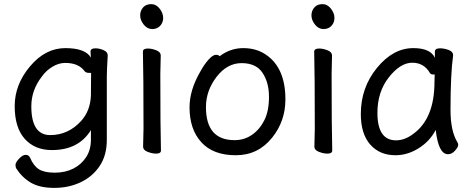

<svg xmlns="http://www.w3.org/2000/svg" viewBox="-20 -724 2284 925"><path d="M221.7 -73.2Q309.6 -73.2 371.6 -142.1Q414.6 -189.9 418 -263.2Q418.9 -290 418.9 -372.1Q418.9 -373 407 -373Q395 -373 387.7 -380.9Q358.9 -420.9 293.9 -420.9Q263.7 -420.9 233.2 -402.8Q202.6 -384.8 180.7 -354Q130.9 -289.1 130.9 -211.9Q130.9 -73.2 221.7 -73.2ZM241.7 181.2Q171.9 181.2 129.4 156.5Q86.9 131.8 58.6 87.9Q54.7 82 54.7 69.8Q54.7 59.1 71.8 40.5Q88.9 22 103.8 22Q118.7 22 125 36.1Q141.6 75.2 167.7 91.6Q193.8 107.9 243.9 107.9Q293.9 107.9 332.8 88.4Q371.6 68.8 394.8 33.4Q418 -2 418 -50.8V-97.2Q358.9 -1 230 -1Q147.9 -1 99.4 -54.9Q50.8 -108.9 50.8 -212.9Q50.8 -316.9 124.8 -404.5Q198.7 -492.2 294.7 -492.2Q390.6 -492.2 418 -446.8L416 -475.1Q416 -491.2 439.9 -491.2Q458 -491.2 478.5 -482.7Q499 -474.1 499 -457Q494.6 -380.9 494.6 -357.9V-49.8Q494.6 24.9 459.7 76.4Q424.8 127.9 367.7 154.5Q310.5 181.2 241.7 181.2Z M732.4 16.1Q713.4 16.1 691.4 7.6Q669.4 -1 669.4 -17.1L671.4 -105Q671.4 -368.2 668.5 -475.1Q668.5 -490.2 692.4 -490.2Q711.4 -490.2 732.9 -481.7Q754.4 -473.1 754.4 -457L752.4 -368.2Q752.4 -105 755.4 1Q755.4 16.1 732.4 16.1ZM655.3 -649.9Q655.3 -671.9 669.2 -688Q683.1 -704.1 708.5 -704.1Q732.4 -704.1 749.3 -682.1Q766.1 -660.2 766.1 -638.2Q766.1 -615.2 751.7 -599.6Q737.3 -584 713.4 -584Q689.5 -584 672.4 -605.5Q655.3 -627 655.3 -649.9Z M1109.9 -48.8Q1157.2 -48.8 1194.1 -74.5Q1231 -100.1 1253.4 -144.5Q1275.9 -189 1275.9 -257.8Q1275.9 -326.2 1244.9 -373Q1213.9 -419.9 1144 -419.9Q1074.2 -419.9 1023.2 -353.5Q972.2 -287.1 972.2 -208Q972.2 -48.8 1109.9 -48.8ZM1116.2 23.9Q1006.8 23.9 950 -38.6Q893.1 -101.1 893.1 -207Q893.1 -289.1 943.8 -377Q963.9 -414.1 984.9 -437Q1005.9 -460 1020 -460Q1033.2 -460 1038.1 -453.1Q1089.8 -492.2 1151.9 -492.2Q1213.9 -492.2 1259.3 -461.9Q1355 -398.9 1355 -245.1Q1355 -141.1 1292 -62Q1224.1 23.9 1116.2 23.9Z M1557.6 16.1Q1538.6 16.1 1516.6 7.6Q1494.6 -1 1494.6 -17.1L1496.6 -105Q1496.6 -368.2 1493.7 -475.1Q1493.7 -490.2 1517.6 -490.2Q1536.6 -490.2 1558.1 -481.7Q1579.6 -473.1 1579.6 -457L1577.6 -368.2Q1577.6 -105 1580.6 1Q1580.6 16.1 1557.6 16.1ZM1480.5 -649.9Q1480.5 -671.9 1494.4 -688Q1508.3 -704.1 1533.7 -704.1Q1557.6 -704.1 1574.5 -682.1Q1591.3 -660.2 1591.3 -638.2Q1591.3 -615.2 1576.9 -599.6Q1562.5 -584 1538.6 -584Q1514.6 -584 1497.6 -605.5Q1480.5 -627 1480.5 -649.9Z M1888.2 -47.9Q1930.2 -47.9 1971.2 -79.1Q2073.2 -152.8 2073.2 -330.1L2074.2 -365.2H2065.4Q2056.2 -365.2 2051.3 -372.1Q2022.5 -421.9 1966.3 -421.9Q1909.2 -421.9 1853.8 -352.1Q1798.3 -282.2 1798.3 -180.2Q1798.3 -47.9 1888.2 -47.9ZM1885.3 23.9Q1809.1 23.9 1763.7 -27.6Q1718.3 -79.1 1718.3 -174.8Q1718.3 -301.8 1796.1 -397Q1874 -492.2 1971.2 -492.2Q2053.2 -492.2 2075.2 -445.8V-475.1Q2075.2 -491.2 2100.1 -491.2Q2120.1 -491.2 2141.6 -483.2Q2163.1 -475.1 2163.1 -458Q2150.4 -368.2 2150.4 -194.8Q2150.4 -91.8 2184.1 -38.1Q2187.5 -32.2 2187.5 -24.9Q2187.5 -16.1 2172.4 1.5Q2157.2 19 2138.2 19Q2092.3 19 2079.1 -98.1Q2051.3 -43.9 1997.3 -10Q1943.4 23.9 1885.3 23.9Z"/></svg>

Font: LXGW WenKai GB Screen
Style: Regular
Weight: 400
Designer: LXGW / Fontworks Inc.
Foundry: LXGW / Fontworks Inc.
Version: Version 1.321;February 19, 2024;FontCreator 14.0.0.2901 64-b